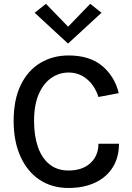

<svg xmlns="http://www.w3.org/2000/svg" viewBox="-20 -944 672 978"><path d="M49.5 0ZM329 13.5Q243.5 13.5 180.8 -28.8Q118 -71 83.8 -147.8Q49.5 -224.5 49.5 -328Q49.5 -437 85.8 -511.2Q122 -585.5 185.5 -623.5Q249 -661.5 329 -661.5Q437 -661.5 500.5 -608.2Q564 -555 585 -469.5L481.5 -450Q463.5 -506.5 423.5 -540.5Q383.5 -574.5 329 -574.5Q281 -574.5 241 -546.8Q201 -519 177.2 -464.2Q153.5 -409.5 153.5 -328Q153.5 -252.5 173.2 -195.5Q193 -138.5 232.2 -107Q271.5 -75.5 329 -75.5Q400 -75.5 440.8 -113.5Q481.5 -151.5 481.5 -212H586Q586 -142 554.2 -91.5Q522.5 -41 464.8 -13.8Q407 13.5 329 13.5ZM327 -808 439.5 -924.5 497 -879 326.5 -722 156.5 -879 214 -924.5Z"/></svg>

Font: Betinya Sans Medium
Style: Regular
Weight: 500
Designer: Jonathan Pinhorn
Version: Version 2.001;December 9, 2019;FontCreator 12.0.0.2547 64-bi